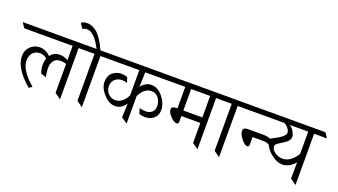

<svg xmlns="http://www.w3.org/2000/svg" viewBox="-131 -1539 3816 2166"><g transform="rotate(20 1777.0 -456.5)"><path d="M336 -199Q316 -247 316 -296.5Q316 -346 330 -378Q294 -412 243.5 -412Q193 -412 160.5 -377Q128 -342 128 -283Q128 -167 294 -26L257 0Q62 -167 62 -313Q62 -382 108.5 -428Q155 -474 223 -474Q260 -474 294 -457Q328 -440 350 -416Q389 -472 461 -472Q516 -472 561 -442V-615H-20L-60 -675H747L787 -615H633V0L561 -51V-399Q528 -410 494 -410Q436 -410 410.5 -373Q385 -336 385 -286Q385 -236 398 -180Z M895 -615V0L824 -51V-615H685L648 -675H826Q739 -847 650 -847Q628 -847 597 -833L558 -893Q590 -913 627 -913Q664 -913 698.5 -896.5Q733 -880 757 -857.5Q781 -835 805 -798Q840 -748 873 -675H1033L1069 -615Z M1188 -508Q1226 -508 1259 -495L1281 -432Q1252 -443 1220 -443Q1169 -443 1134.5 -412.5Q1100 -382 1100 -329Q1100 -276 1135.5 -240Q1171 -204 1219 -204Q1306 -204 1361 -311V-615H970L930 -675H1811L1851 -615H1433Q1433 -612 1430 -527Q1427 -442 1427 -438Q1447 -467 1479.5 -486.5Q1512 -506 1546 -506Q1626 -506 1687 -431Q1748 -356 1748 -275Q1748 -213 1707 -176Q1666 -139 1602 -139Q1568 -139 1532 -150L1511 -214Q1550 -203 1590 -203Q1630 -203 1660 -227.5Q1690 -252 1690 -304Q1690 -356 1659 -398Q1628 -440 1572 -440Q1488 -440 1433 -331V0L1361 -48L1367 -215Q1315 -140 1242 -140Q1169 -140 1103 -212Q1037 -284 1037 -357.5Q1037 -431 1081.5 -469.5Q1126 -508 1188 -508Z M1896 -357H1913V-615H1771L1732 -675H2397L2437 -615H2283V0L2212 -51V-291H1984V-220Q1984 -195 1961 -195Q1929 -195 1886 -239.5Q1843 -284 1843 -320.5Q1843 -357 1896 -357ZM1984 -615V-357H2212V-615Z M2542 -615V0L2471 -51V-615H2356L2320 -675H2656L2692 -615Z M3389 -615H3168Q3204 -591 3222 -556.5Q3240 -522 3240 -503.5Q3240 -485 3237 -475Q3234 -465 3226.5 -455Q3219 -445 3213 -438Q3207 -431 3193 -421.5Q3179 -412 3171 -407Q3163 -402 3145 -390.5Q3127 -379 3122.5 -376Q3118 -373 3109.5 -367.5Q3101 -362 3098.5 -359.5Q3096 -357 3092 -352Q3083 -341 3083 -328Q3083 -290 3125.5 -259.5Q3168 -229 3220 -229Q3272 -229 3317 -264Q3362 -299 3389 -349ZM3460 -615V0L3388 -51L3390 -247Q3321 -166 3238 -166Q3176 -166 3110.5 -216.5Q3045 -267 3019 -327Q2985 -343 2949 -343H2820V-251Q2820 -225 2797 -225Q2766 -225 2725 -277Q2684 -329 2684 -369Q2684 -409 2738 -409H2924Q2972 -409 3013 -393Q3017 -397 3027 -402Q3113 -445 3143.5 -472.5Q3174 -500 3174 -522.5Q3174 -545 3154.5 -571.5Q3135 -598 3103 -615H2616L2576 -675H3574L3614 -615Z"/></g></svg>

Font: Halant
Style: Regular
Weight: 400
Designer: Hitesh Malaviya (Devanagari), Satya Rajpurohit (Latin)
Foundry: Indian Type Foundry
Version: Version 1.101;PS 1.0;hotconv 1.0.78;makeotf.lib2.5.61930; tt